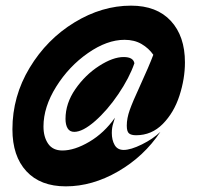

<svg xmlns="http://www.w3.org/2000/svg" viewBox="-20 -573 717 680"><path d="M24 -115Q24 -232 85 -333Q146 -434 243.5 -493.5Q341 -553 444 -553Q535 -553 585 -499Q635 -445 635 -352Q635 -294 615.5 -234Q596 -174 556.5 -134Q517 -94 462 -94Q445 -94 437 -100.5Q429 -107 429 -128Q429 -154 439.5 -183.5Q450 -213 475 -267Q508 -339 523 -379Q507 -402 481.5 -417Q456 -432 421 -432Q359 -432 291.5 -385Q224 -338 179 -266Q134 -194 134 -125Q134 -88 150.5 -64Q167 -40 201 -40Q244 -40 296.5 -71Q349 -102 387 -156Q386 -151 381 -136Q376 -121 376 -102Q376 -77 386 -59.5Q396 -42 418 -42Q443 -42 482.5 -61.5Q522 -81 548 -106Q490 -19 398.5 34Q307 87 213 87Q123 87 73.5 33.5Q24 -20 24 -115ZM212 -152Q212 -207 247 -257.5Q282 -308 331 -339.5Q380 -371 418 -371Q452 -371 456 -349Q438 -297 399 -239.5Q360 -182 316.5 -144Q273 -106 243 -106Q227 -106 219.5 -118.5Q212 -131 212 -152Z"/></svg>

Font: Cabin Medium
Style: Italic
Weight: 500
Italic angle: -7°
Designer: Pablo Impallari
Foundry: Pablo Impallari. http://www.impallari.com Igino Marini. http://www.ikern.com
Version: Version 2.200